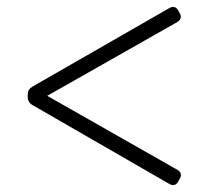

<svg xmlns="http://www.w3.org/2000/svg" viewBox="-20 -640 619 561"><path d="M61 -363V-357C61 -346 66 -338 75 -333L474 -103C486 -96 495 -99 501 -110L505 -117C511 -128 510 -137 498 -144L118 -360L497 -575C509 -582 511 -591 505 -602L501 -609C495 -620 486 -623 474 -616L75 -387C65 -381 61 -374 61 -363Z"/></svg>

Font: 寒蝉锦书宋
Style: Regular
Weight: 400
Designer: 寒蝉锦书宋{Warren} 思源宋体{Ryoko NISHIZUKA 西塚涼子 (kana & ideographs); Frank Grießhammer (Latin, Greek & Cyrillic); Wenlong ZHANG 
Foundry: Adobe & ChillType
Version: Version 2.000;Glyphs 3.1.1 (3135)